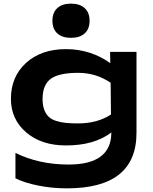

<svg xmlns="http://www.w3.org/2000/svg" viewBox="-20 -785 840 1055"><path d="M591.8 -57.1Q498 14.2 342.8 14.2Q207 14.2 123.5 -57.9Q40 -129.9 40 -242.2Q40 -363.3 123 -439.2Q206.1 -515.1 342.8 -515.1Q411.1 -515.1 473.6 -494.9Q536.1 -474.6 585.9 -438L585 -500H730V-55.2Q730 250 347.2 250Q268.1 250 192.1 235.1Q116.2 220.2 64.9 194.8V55.2Q194.3 119.1 356.9 119.1Q591.8 119.1 591.8 -57.1ZM213.9 -240.2Q213.9 -206.1 223.1 -181.9Q232.4 -157.7 247.8 -143.1Q263.2 -128.4 289.3 -120.4Q315.4 -112.3 342.8 -109.6Q370.1 -106.9 409.2 -106.9Q515.1 -106.9 589.8 -155.8L587.9 -330.1Q508.3 -384.8 409.2 -384.8Q303.7 -384.8 258.8 -351.8Q213.9 -318.8 213.9 -240.2ZM295.2 -740.7Q268.1 -716.3 268.1 -670.9Q268.1 -625.5 295.2 -601.3Q322.3 -577.1 370.1 -577.1Q418 -577.1 445.1 -601.3Q472.2 -625.5 472.2 -670.9Q472.2 -716.3 445.1 -740.7Q418 -765.1 370.1 -765.1Q322.3 -765.1 295.2 -740.7Z"/></svg>

Font: Messapia Bold
Style: Regular
Weight: 400
Designer: Luca Marsano
Foundry: Collletttivo
Version: Version 1.000;FEAKit 1.0